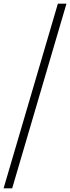

<svg xmlns="http://www.w3.org/2000/svg" viewBox="-66 -773 380 1040"><path d="M-46.5 247 247.5 -753H294L0 247Z"/></svg>

Font: Newsreader 48pt
Style: Italic
Weight: 400
Italic angle: -17°
Version: Version 1.003